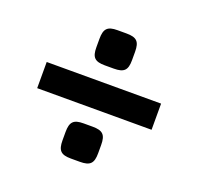

<svg xmlns="http://www.w3.org/2000/svg" viewBox="-97 -655 747 724"><g transform="rotate(20 276.5 -292.5)"><path d="M257 -550C217 -550 204 -537 204 -496V-462C204 -422 217 -409 257 -409H293C334 -409 347 -422 347 -462V-496C347 -537 334 -550 293 -550ZM506 -241V-346H47V-241ZM257 -176C217 -176 204 -163 204 -122V-89C204 -48 217 -35 257 -35H293C334 -35 347 -48 347 -89V-122C347 -163 334 -176 293 -176Z"/></g></svg>

Font: SnT
Style: Bold
Weight: 700
Designer: Natanael Gama
Version: Version 1.001;PS 001.001;hotconv 1.0.70;makeotf.lib2.5.58329